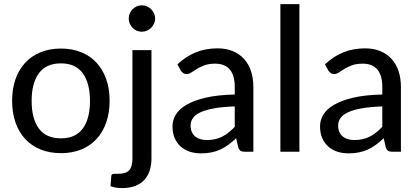

<svg xmlns="http://www.w3.org/2000/svg" viewBox="-20 -758 2086 959"><path d="M284.5 -515.5Q340.5 -515.5 385.5 -497.2Q430.5 -479 462 -445Q493.5 -411 510.5 -362.8Q527.5 -314.5 527.5 -254.5Q527.5 -194.5 510.5 -146Q493.5 -97.5 462 -63.5Q430.5 -29.5 385.5 -11.2Q340.5 7 284.5 7Q228.5 7 183.2 -11.2Q138 -29.5 106.2 -63.5Q74.5 -97.5 57.5 -146Q40.5 -194.5 40.5 -254.5Q40.5 -314.5 57.5 -362.8Q74.5 -411 106.2 -445Q138 -479 183.2 -497.2Q228.5 -515.5 284.5 -515.5ZM284.5 -67Q357.5 -67 393.5 -116Q429.5 -165 429.5 -254Q429.5 -342.5 393.5 -392Q357.5 -441.5 284.5 -441.5Q210.5 -441.5 174.2 -392Q138 -342.5 138 -254Q138 -165 174.2 -116Q210.5 -67 284.5 -67Z M736.5 -507.5V34Q736.5 65 728.2 92Q720 119 702.5 138.8Q685 158.5 657 170Q629 181.5 590 181.5Q573.5 181.5 559.8 179.2Q546 177 532 172L536 120.5Q537 116 539 113.8Q541 111.5 544.8 110.8Q548.5 110 554.8 110Q561 110 570.5 110Q609.5 110 625.5 92.2Q641.5 74.5 641.5 34V-507.5ZM755 -665Q755 -651.5 749.5 -639.8Q744 -628 735 -619Q726 -610 713.8 -604.8Q701.5 -599.5 688 -599.5Q674.5 -599.5 662.8 -604.8Q651 -610 642.2 -619Q633.5 -628 628.2 -639.8Q623 -651.5 623 -665Q623 -678.5 628.2 -690.8Q633.5 -703 642.2 -712Q651 -721 662.8 -726.2Q674.5 -731.5 688 -731.5Q701.5 -731.5 713.8 -726.2Q726 -721 735 -712Q744 -703 749.5 -690.8Q755 -678.5 755 -665Z M1203.5 0Q1189.5 0 1182 -4.5Q1174.5 -9 1170 -22L1159.5 -67.5Q1140 -49.5 1121 -35.2Q1102 -21 1081.2 -11.5Q1060.5 -2 1037 3Q1013.5 8 984.5 8Q954.5 8 928.5 -0.2Q902.5 -8.5 883.2 -25.5Q864 -42.5 852.8 -67.8Q841.5 -93 841.5 -127.5Q841.5 -157.5 857.8 -185Q874 -212.5 910.8 -234.2Q947.5 -256 1006.8 -270Q1066 -284 1152.5 -286V-324Q1152.5 -381.5 1127.8 -410.8Q1103 -440 1055 -440Q1022.5 -440 1000.8 -431.8Q979 -423.5 963.2 -413.8Q947.5 -404 935.5 -396Q923.5 -388 911.5 -388Q901.5 -388 894.8 -393.2Q888 -398.5 883 -405.5L866 -436.5Q908.5 -476.5 957.8 -496.5Q1007 -516.5 1066.5 -516.5Q1109.5 -516.5 1143 -502.5Q1176.5 -488.5 1199.2 -463.2Q1222 -438 1233.8 -402.5Q1245.5 -367 1245.5 -324V0ZM1013 -58.5Q1035.5 -58.5 1054.8 -63Q1074 -67.5 1090.8 -76Q1107.5 -84.5 1122.5 -96.8Q1137.5 -109 1152.5 -124.5V-226.5Q1092.5 -224.5 1050.5 -217Q1008.5 -209.5 982.2 -197.5Q956 -185.5 944 -168.8Q932 -152 932 -132Q932 -112.5 938.2 -98.5Q944.5 -84.5 955.5 -75.8Q966.5 -67 981.2 -62.8Q996 -58.5 1013 -58.5Z M1475.5 -737.5V0H1380.5V-737.5Z M1940.5 0Q1926.5 0 1919 -4.5Q1911.5 -9 1907 -22L1896.5 -67.5Q1877 -49.5 1858 -35.2Q1839 -21 1818.2 -11.5Q1797.5 -2 1774 3Q1750.5 8 1721.5 8Q1691.5 8 1665.5 -0.2Q1639.5 -8.5 1620.2 -25.5Q1601 -42.5 1589.8 -67.8Q1578.5 -93 1578.5 -127.5Q1578.5 -157.5 1594.8 -185Q1611 -212.5 1647.8 -234.2Q1684.5 -256 1743.8 -270Q1803 -284 1889.5 -286V-324Q1889.5 -381.5 1864.8 -410.8Q1840 -440 1792 -440Q1759.5 -440 1737.8 -431.8Q1716 -423.5 1700.2 -413.8Q1684.5 -404 1672.5 -396Q1660.5 -388 1648.5 -388Q1638.5 -388 1631.8 -393.2Q1625 -398.5 1620 -405.5L1603 -436.5Q1645.5 -476.5 1694.8 -496.5Q1744 -516.5 1803.5 -516.5Q1846.5 -516.5 1880 -502.5Q1913.5 -488.5 1936.2 -463.2Q1959 -438 1970.8 -402.5Q1982.5 -367 1982.5 -324V0ZM1750 -58.5Q1772.5 -58.5 1791.8 -63Q1811 -67.5 1827.8 -76Q1844.5 -84.5 1859.5 -96.8Q1874.5 -109 1889.5 -124.5V-226.5Q1829.5 -224.5 1787.5 -217Q1745.5 -209.5 1719.2 -197.5Q1693 -185.5 1681 -168.8Q1669 -152 1669 -132Q1669 -112.5 1675.2 -98.5Q1681.5 -84.5 1692.5 -75.8Q1703.5 -67 1718.2 -62.8Q1733 -58.5 1750 -58.5Z"/></svg>

Font: Lato Medium
Style: Regular
Weight: 500
Designer: Lukasz Dziedzic
Foundry: tyPoland Lukasz Dziedzic
Version: Version 2.006; 2014-01-15